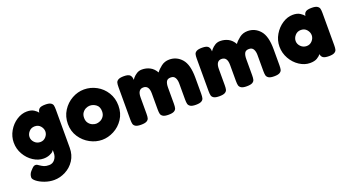

<svg xmlns="http://www.w3.org/2000/svg" viewBox="-52 -1137 3586 1962"><g transform="rotate(-20 1741.5 -156.0)"><path d="M545 -443V-29Q545 49 507 107Q469 165 408.5 196Q348 227 285 227Q234 227 184.5 209.5Q135 192 103 167Q71 142 71 123Q71 86 98 57L101 54Q120 33 130.5 25Q141 17 155 17Q164 17 172.5 21Q181 25 192 34Q214 49 234 57.5Q254 66 288 66Q326 66 350 36Q374 6 374 -36V-66Q374 -66 364.5 -53.5Q355 -41 325 -28.5Q295 -16 258 -16Q201 -16 147 -51Q93 -86 59 -145Q25 -204 25 -273Q25 -339 59 -398Q93 -457 147.5 -492Q202 -527 258 -527Q306 -527 335 -508Q364 -489 375 -472Q378 -500 395.5 -514.5Q413 -529 461 -529Q500 -529 518.5 -518Q537 -507 541 -490Q545 -473 545 -443ZM368 -271Q368 -302 345 -329.5Q322 -357 282 -357Q244 -357 220 -330Q196 -303 196 -271Q196 -238 221.5 -212Q247 -186 284 -186Q320 -186 344 -212.5Q368 -239 368 -271Z M1160 -264Q1160 -181 1119 -119Q1078 -57 1014.5 -24Q951 9 886 9Q819 9 755.5 -25Q692 -59 651 -121Q610 -183 610 -263Q610 -343 650 -406Q690 -469 753 -504Q816 -539 884 -539Q955 -539 1018.5 -504.5Q1082 -470 1121 -407Q1160 -344 1160 -264ZM983 -266Q983 -315 952 -339Q921 -363 883 -363Q863 -363 840.5 -352.5Q818 -342 802.5 -320Q787 -298 787 -265Q787 -231 803 -209Q819 -187 841.5 -177Q864 -167 884 -167Q904 -167 927 -177Q950 -187 966.5 -209.5Q983 -232 983 -266Z M1996 -263V-88Q1996 -57 1991.5 -39.5Q1987 -22 1968 -11Q1949 0 1908 0Q1867 0 1848.5 -11.5Q1830 -23 1825.5 -40.5Q1821 -58 1821 -89V-264Q1821 -301 1807 -326Q1793 -351 1759 -351Q1724 -351 1711.5 -328Q1699 -305 1699 -263V-88Q1699 -57 1694.5 -39.5Q1690 -22 1671 -11Q1652 0 1610 0Q1569 0 1550.5 -11.5Q1532 -23 1527.5 -40.5Q1523 -58 1523 -89V-264Q1523 -351 1461 -351Q1401 -351 1401 -264V-87Q1401 -56 1396.5 -39Q1392 -22 1373 -11Q1354 0 1312 0Q1271 0 1252.5 -11Q1234 -22 1229.5 -39.5Q1225 -57 1225 -88V-440Q1225 -471 1229.5 -488Q1234 -505 1253 -516Q1272 -527 1314 -527Q1363 -527 1380 -509Q1397 -491 1397 -457Q1397 -459 1412.5 -477.5Q1428 -496 1453 -512Q1478 -528 1510 -528Q1557 -528 1596.5 -507.5Q1636 -487 1662 -441Q1681 -469 1719 -498.5Q1757 -528 1808 -528Q1888 -528 1942 -466.5Q1996 -405 1996 -263Z M2847 -263V-88Q2847 -57 2842.5 -39.5Q2838 -22 2819 -11Q2800 0 2759 0Q2718 0 2699.5 -11.5Q2681 -23 2676.5 -40.5Q2672 -58 2672 -89V-264Q2672 -301 2658 -326Q2644 -351 2610 -351Q2575 -351 2562.5 -328Q2550 -305 2550 -263V-88Q2550 -57 2545.5 -39.5Q2541 -22 2522 -11Q2503 0 2461 0Q2420 0 2401.5 -11.5Q2383 -23 2378.5 -40.5Q2374 -58 2374 -89V-264Q2374 -351 2312 -351Q2252 -351 2252 -264V-87Q2252 -56 2247.5 -39Q2243 -22 2224 -11Q2205 0 2163 0Q2122 0 2103.5 -11Q2085 -22 2080.5 -39.5Q2076 -57 2076 -88V-440Q2076 -471 2080.5 -488Q2085 -505 2104 -516Q2123 -527 2165 -527Q2214 -527 2231 -509Q2248 -491 2248 -457Q2248 -459 2263.5 -477.5Q2279 -496 2304 -512Q2329 -528 2361 -528Q2408 -528 2447.5 -507.5Q2487 -487 2513 -441Q2532 -469 2570 -498.5Q2608 -528 2659 -528Q2739 -528 2793 -466.5Q2847 -405 2847 -263Z M3443 -439V-89Q3443 -58 3438.5 -41Q3434 -24 3415 -13Q3396 -2 3355 -2Q3310 -2 3291.5 -15.5Q3273 -29 3270 -55Q3257 -37 3228.5 -19.5Q3200 -2 3150 -2Q3092 -2 3036.5 -38Q2981 -74 2946.5 -135Q2912 -196 2912 -266Q2912 -334 2947 -394Q2982 -454 3037 -490Q3092 -526 3150 -526Q3198 -526 3227 -507.5Q3256 -489 3269 -471Q3272 -499 3290.5 -513Q3309 -527 3356 -527Q3397 -527 3415.5 -515.5Q3434 -504 3438.5 -487Q3443 -470 3443 -439ZM3262 -264Q3262 -296 3238.5 -324Q3215 -352 3175 -352Q3136 -352 3111.5 -324Q3087 -296 3087 -263Q3087 -230 3113 -203.5Q3139 -177 3177 -177Q3213 -177 3237.5 -204Q3262 -231 3262 -264Z"/></g></svg>

Font: Fredoka One
Style: Regular
Weight: 400
Designer: Milena B. Brandão, Ben Nathan
Version: Version 2.000; ttfautohint (v1.5.33-1714) -l 8 -r 50 -G 200 